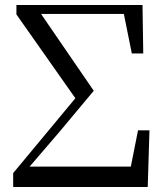

<svg xmlns="http://www.w3.org/2000/svg" viewBox="-20 -752 653 772"><path d="M33 0H574L581 -228H535L506 -82H99L220 -223L357 -387L145 -696H478L510 -537H556L553 -732H46V-694L283 -357L33 -56Z"/></svg>

Font: Source Han Serif CN Medium
Style: Regular
Weight: 500
Designer: Ryoko NISHIZUKA 西塚涼子 (kana & ideographs); Frank Grießhammer (Latin, Greek & Cyrillic); Wenlong ZHANG 张文龙 (bopomofo); San
Foundry: Adobe
Version: Version 2.002;hotconv 1.1.0;makeotfexe 2.6.0